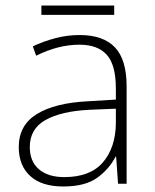

<svg xmlns="http://www.w3.org/2000/svg" viewBox="-20 -666 561 696"><path d="M269 -539Q354 -539 396.5 -494.5Q439 -450 439 -353V0H408L401 -98H399Q375 -52 331.5 -21Q288 10 209 10Q131 10 89.5 -28Q48 -66 48 -133Q48 -212 113.5 -252.5Q179 -293 300 -299L400 -305V-345Q400 -431 367 -467.5Q334 -504 268 -504Q191 -504 111 -464L99 -498Q137 -516 180 -527.5Q223 -539 269 -539ZM304 -268Q202 -263 145 -231Q88 -199 88 -133Q88 -81 121 -52.5Q154 -24 213 -24Q307 -24 353 -77.5Q399 -131 400 -219V-272ZM394 -646V-612H130V-646Z"/></svg>

Font: Noto Sans Thai ExtraLight
Style: Regular
Weight: 200
Designer: Monotype Design Team
Foundry: Monotype Imaging Inc.
Version: Version 2.001; ttfautohint (v1.8.4.7-5d5b)